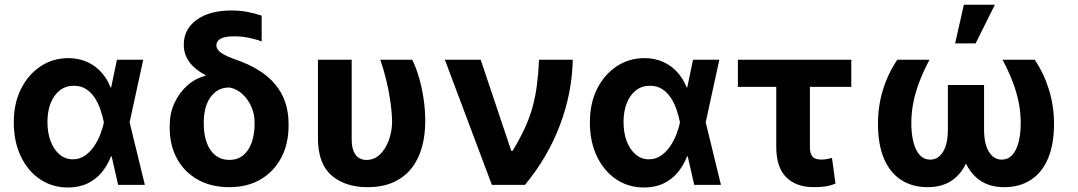

<svg xmlns="http://www.w3.org/2000/svg" viewBox="-20 -806 4699 837"><path d="M275.2 11.4Q206.7 11 153.6 -25.2Q100.5 -61.4 70.3 -125.4Q40.1 -189.3 40.1 -272.7Q40.1 -355.8 71.7 -418.7Q103.3 -481.5 157.1 -517Q210.9 -552.6 277.7 -552.6Q321.7 -552.6 357.8 -536.9Q393.8 -521.3 420.3 -492.5Q446.7 -463.8 462 -424.7H507.5L544.7 -274.1L611.5 0H495L432.5 -274.1Q427.2 -301.1 417.6 -329Q408 -356.9 392.6 -380.3Q377.1 -403.8 354.8 -418Q332.4 -432.2 302.2 -432.2Q266.3 -432.2 240.4 -411.8Q214.5 -391.3 200.6 -355.8Q186.8 -320.3 186.8 -273.8Q186.8 -226.9 200.8 -190.3Q214.8 -153.8 239.7 -132.6Q264.6 -111.5 297.6 -111.5Q326 -111.5 348.7 -126.6Q371.4 -141.7 388.3 -165.8Q405.2 -190 416.4 -217.9Q427.6 -245.7 432.5 -271.3L489.7 -545.5H604.4L544.7 -271.3L507.5 -124.3H463.8Q448.9 -85.6 423.7 -54.9Q398.4 -24.1 361.5 -6.4Q324.6 11.4 275.2 11.4Z M781.2 -610.8Q780.9 -678.6 837.2 -719.5Q893.5 -760.3 989.3 -760.3Q1023.8 -760.3 1054.9 -754.8Q1085.9 -749.3 1120.7 -737.9V-625.4Q1099.4 -633.9 1067.1 -640.8Q1034.8 -647.7 1001.1 -647.7Q961.3 -647.7 942.3 -637.6Q923.3 -627.5 923.3 -608.7Q923.3 -599.1 930 -589.3Q936.8 -579.5 953.5 -569.6Q970.2 -559.7 999.6 -549Q1121.4 -508.5 1179.7 -438.4Q1237.9 -368.3 1237.9 -267V-257.1Q1237.9 -179 1206.1 -118.6Q1174.4 -58.2 1116.5 -24.1Q1058.6 9.9 980.1 9.9Q900.2 9.9 841.8 -23.1Q783.4 -56.1 751.6 -114.5Q719.8 -172.9 719.8 -248.6V-258.5Q719.8 -311.4 740.4 -356.5Q761 -401.6 796.5 -433.2Q832 -464.8 876.4 -475.9L875.4 -478.7Q829.5 -502.8 805.4 -535.9Q781.2 -568.9 781.2 -610.8ZM868.3 -273.8V-265.6Q868.3 -220.2 880.9 -184.8Q893.5 -149.5 918.5 -129.3Q943.5 -109 980.1 -109Q1016 -109 1040.3 -129.1Q1064.6 -149.1 1077.2 -184.7Q1089.8 -220.2 1089.8 -265.6V-273.8Q1089.8 -308.6 1075.6 -340.9Q1061.4 -373.2 1036.8 -396Q1012.1 -418.7 980.1 -424.7Q943.9 -424.7 918.9 -404.8Q893.8 -384.9 881 -350.9Q868.3 -316.8 868.3 -273.8Z M1366.1 -545.5H1513.1V-201.7Q1513.1 -166.2 1521.8 -146Q1530.5 -125.7 1545.3 -117.2Q1560 -108.7 1577.1 -108.7Q1611.9 -108.7 1636.9 -133.2Q1661.9 -157.7 1675.6 -196.2Q1689.3 -234.7 1689.3 -277Q1688.2 -320.3 1681.3 -367Q1674.4 -413.7 1663.2 -459.3Q1652 -505 1637.8 -545.5H1777Q1792.3 -515.6 1805.2 -472.7Q1818.2 -429.7 1826 -379.3Q1833.8 -328.8 1833.8 -277Q1833.8 -216.6 1819.4 -164.4Q1805 -112.2 1774.5 -73.2Q1744 -34.1 1696.2 -12.1Q1648.4 9.9 1581.7 9.9Q1484.4 9.9 1425.2 -41.4Q1366.1 -92.7 1366.1 -203.1Z M2124.3 0 1919.4 -545.5H2075.6L2208.8 -148.4H2214.5Q2246.8 -201.3 2268.1 -247.9Q2289.4 -294.4 2301.8 -340.2Q2314.3 -386 2320.7 -435.9Q2327.1 -485.8 2329.9 -545.5H2476.9Q2474.1 -401.3 2421 -260.7Q2367.9 -120 2268.5 0Z M2786.6 11.4Q2718 11 2665 -25.2Q2611.9 -61.4 2581.7 -125.4Q2551.5 -189.3 2551.5 -272.7Q2551.5 -355.8 2583.1 -418.7Q2614.7 -481.5 2668.5 -517Q2722.3 -552.6 2789.1 -552.6Q2833.1 -552.6 2869.1 -536.9Q2905.2 -521.3 2931.6 -492.5Q2958.1 -463.8 2973.4 -424.7H3018.8L3056.1 -274.1L3122.9 0H3006.4L2943.9 -274.1Q2938.6 -301.1 2929 -329Q2919.4 -356.9 2903.9 -380.3Q2888.5 -403.8 2866.1 -418Q2843.8 -432.2 2813.6 -432.2Q2777.7 -432.2 2751.8 -411.8Q2725.9 -391.3 2712 -355.8Q2698.2 -320.3 2698.2 -273.8Q2698.2 -226.9 2712.2 -190.3Q2726.2 -153.8 2751.1 -132.6Q2775.9 -111.5 2808.9 -111.5Q2837.4 -111.5 2860.1 -126.6Q2882.8 -141.7 2899.7 -165.8Q2916.5 -190 2927.7 -217.9Q2938.9 -245.7 2943.9 -271.3L3001.1 -545.5H3115.8L3056.1 -271.3L3018.8 -124.3H2975.1Q2960.2 -85.6 2935 -54.9Q2909.8 -24.1 2872.9 -6.4Q2835.9 11.4 2786.6 11.4Z M3691.1 -545.5V-427.2H3196.7V-545.5ZM3364 -545.5H3510.7V-165.5Q3510.7 -143.8 3516.5 -131.9Q3522.4 -120 3533 -115.2Q3543.7 -110.4 3557.9 -110.4Q3574.6 -110.4 3584.9 -112.6Q3595.2 -114.7 3606.9 -117.5L3622.2 -5.7Q3599.4 3.6 3577.9 6.7Q3556.5 9.9 3528.1 9.9Q3450.3 9.9 3407.1 -33.6Q3364 -77.1 3364 -166.2Z M3891.7 -545.5H4032Q4003.6 -491.8 3986.2 -445Q3968.7 -398.1 3960.8 -355.1Q3952.8 -312.1 3952.8 -271.3Q3952.8 -196 3974.1 -153.1Q3995.4 -110.1 4035.2 -110.1Q4069.6 -110.1 4090.9 -144Q4112.2 -177.9 4112.2 -242.2V-435.4H4222.7V-257.1Q4222.7 -176.1 4200.8 -116.1Q4179 -56.1 4135.1 -23.1Q4091.3 9.9 4024.1 9.9Q3957.4 9.9 3908.6 -21.5Q3859.7 -52.9 3833.3 -115.2Q3806.8 -177.6 3807.5 -270.6Q3807.9 -345.9 3829.5 -415.8Q3851.2 -485.8 3891.7 -545.5ZM4350.5 -545.5H4490.8Q4530.9 -485.8 4552.6 -415.8Q4574.2 -345.9 4574.9 -270.6Q4575.3 -177.6 4548.8 -115.2Q4522.4 -52.9 4473.5 -21.5Q4424.7 9.9 4358 9.9Q4291.2 9.9 4247.2 -23.1Q4203.1 -56.1 4181.5 -116.1Q4159.8 -176.1 4159.8 -257.1V-435.4H4269.9V-242.2Q4269.9 -177.9 4291.2 -144Q4312.5 -110.1 4346.9 -110.1Q4373.6 -110.1 4392 -129.4Q4410.5 -148.8 4420.1 -185Q4429.7 -221.2 4429.7 -271.3Q4429.7 -312.1 4421.7 -355.1Q4413.7 -398.1 4396.3 -445Q4378.9 -491.8 4350.5 -545.5ZM4143.8 -616.8 4181.8 -785.5H4317.1L4233 -616.8Z"/></svg>

Font: InterMG
Style: Bold
Weight: 700
Designer: Rasmus Andersson
Foundry: rsms
Version: Version 3.019;December 26, 2023;FontCreator 15.0.0.2955 64-b